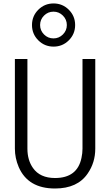

<svg xmlns="http://www.w3.org/2000/svg" viewBox="-20 -1080 632 1108"><path d="M200.9 -847.4Q164.6 -883.8 164.6 -935.5Q164.6 -987.3 200.9 -1023.7Q237.3 -1060.1 289.1 -1060.1Q340.8 -1060.1 377.2 -1023.7Q413.6 -987.3 413.6 -935.5Q413.6 -883.8 377.2 -847.4Q340.8 -811 289.1 -811Q237.3 -811 200.9 -847.4ZM234.1 -990Q211.4 -967.3 211.4 -935.5Q211.4 -903.8 234.1 -881.1Q256.8 -858.4 288.6 -858.4Q320.3 -858.4 343 -881.1Q365.7 -903.8 365.7 -935.5Q365.7 -967.3 343 -990Q320.3 -1012.7 288.6 -1012.7Q256.8 -1012.7 234.1 -990ZM65.9 -222.2V-739.7H138.2V-222.2Q138.2 -155.8 170.4 -110.4Q210.9 -52.7 297.4 -52.7Q426.3 -52.7 450.2 -168.9Q456.1 -195.8 456.1 -222.2V-739.7H529.8V-222.2Q529.8 -142.1 486.3 -79.1Q427.7 7.8 297.4 7.8Q141.6 7.8 87.9 -116.2Q65.9 -168 65.9 -222.2Z"/></svg>

Font: News Cycle
Style: Regular
Weight: 500
Version: Version 0.5.2